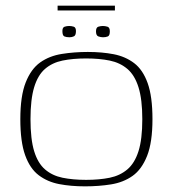

<svg xmlns="http://www.w3.org/2000/svg" viewBox="-20 -653 612 680"><path d="M281 7Q231 7 189.5 -1Q148 -9 117 -32.5Q86 -56 69 -103.5Q52 -151 52 -231Q52 -313 71 -361Q90 -409 122.5 -432Q155 -455 199 -462Q243 -469 291 -469Q341 -469 382.5 -461Q424 -453 455 -429.5Q486 -406 503 -358.5Q520 -311 520 -231Q520 -149 501 -101Q482 -53 449.5 -30Q417 -7 373.5 0Q330 7 281 7ZM285 -16Q332 -16 368.5 -23.5Q405 -31 431 -53Q457 -75 470.5 -117.5Q484 -160 484 -231Q484 -301 470.5 -344Q457 -387 431 -409Q405 -431 368.5 -438.5Q332 -446 285 -446Q238 -446 201.5 -438.5Q165 -431 139.5 -409Q114 -387 101 -344Q88 -301 88 -231Q88 -160 101 -117.5Q114 -75 139.5 -53Q165 -31 201.5 -23.5Q238 -16 285 -16ZM345 -521Q337 -521 328.5 -524Q320 -527 320 -542Q320 -556 328.5 -558.5Q337 -561 344 -561Q352 -561 360.5 -558.5Q369 -556 369 -542Q369 -527 362 -524Q355 -521 345 -521ZM226 -521Q215 -521 208 -524Q201 -527 201 -543Q201 -556 209 -558.5Q217 -561 225 -561Q233 -561 241 -558.5Q249 -556 249 -543Q249 -528 242 -524.5Q235 -521 226 -521ZM184 -616V-633H387V-616Z"/></svg>

Font: Genos Thin ExtraLight
Style: Regular
Weight: 250
Version: Version 1.010